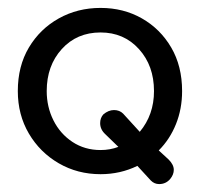

<svg xmlns="http://www.w3.org/2000/svg" viewBox="-20 -430 500 485"><path d="M382 35Q370 35 361 26L327 -11Q284 10 234 10Q176 10 128.5 -17.5Q81 -45 53 -92.5Q25 -140 25 -200Q25 -263 53 -310Q81 -357 128.5 -383.5Q176 -410 234 -410Q292 -410 338.5 -383.5Q385 -357 412.5 -310Q440 -263 440 -200Q440 -155 424.5 -116.5Q409 -78 381 -50L406 -27Q419 -14 419 -1Q419 11 410 22Q399 35 382 35ZM234 -51Q258 -51 279 -59L246 -91Q233 -103 233 -119Q233 -132 241 -141Q254 -152 268 -152Q282 -152 291 -143L333 -97Q369 -140 369 -200Q369 -264 331 -306Q293 -348 234 -348Q174 -348 136 -306Q98 -264 98 -200Q98 -160 115 -126Q132 -92 163 -71.5Q194 -51 234 -51Z"/></svg>

Font: Dongle
Style: Regular
Weight: 400
Designer: Yanghee Ryu
Foundry: Yanghee Ryu
Version: Version 2.000